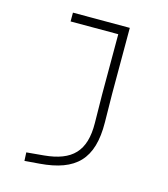

<svg xmlns="http://www.w3.org/2000/svg" viewBox="-112 -606 810 927"><g transform="rotate(15 293.0 -142.0)"><path d="M96.7 234.4 170.9 228.5C347.7 214.4 426.3 138.7 423.8 -45.9L421.9 -187.5V-517.6H137.7V-473.6H376V-170.9L377.9 -30.3C379.9 110.8 318.4 171.9 180.7 184.6L94.7 192.4Z"/></g></svg>

Font: Cascadia Mono PL ExtraLight
Style: Regular
Weight: 200
Monospace: yes
Designer: Aaron Bell
Foundry: Saja Typeworks
Version: Version 2404.023